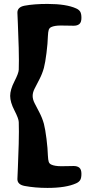

<svg xmlns="http://www.w3.org/2000/svg" viewBox="-20 -774 454 959"><path d="M199.2 -155.8Q206.1 -129.4 212.2 -80.8Q218.3 -32.2 219.2 2.9Q220.2 24.9 223.4 34.2Q226.6 43.5 235.8 47.9Q253.4 56.2 286.1 56.2Q298.8 56.2 319.6 55.7Q340.3 55.2 348.1 55.2Q366.7 55.2 376.7 64Q386.7 72.8 386.7 94.2Q386.7 115.2 380.6 125.2Q374.5 135.3 360.4 141.6Q310.1 164.6 217.3 164.6Q155.3 164.6 103 154.8Q66.9 147.9 66.9 120.6Q66.9 116.7 69.3 63.5Q71.8 10.3 73.5 -55.7Q75.2 -121.6 73.7 -164.6Q73.2 -181.6 52 -222.7Q30.8 -263.7 30.8 -294.9Q30.8 -326.2 52 -367.4Q73.2 -408.7 73.7 -425.8Q75.2 -468.8 73.5 -534.7Q71.8 -600.6 69.3 -653.8Q66.9 -707 66.9 -710.9Q66.9 -738.8 103 -745.6Q149.9 -754.4 217.3 -754.4Q311 -754.4 360.4 -731.9Q374.5 -725.6 380.6 -715.6Q386.7 -705.6 386.7 -684.6Q386.7 -663.1 376.7 -654.3Q366.7 -645.5 348.1 -645.5Q340.3 -645.5 318.4 -646Q296.4 -646.5 283.2 -646.5Q252.4 -646.5 235.8 -638.7Q226.6 -634.3 223.4 -624.8Q220.2 -615.2 219.2 -592.8Q218.3 -557.6 212.2 -509.3Q206.1 -460.9 199.2 -434.6Q190.9 -404.8 176.5 -377.2Q162.1 -349.6 152.6 -330.8Q143.1 -312 143.1 -294.9Q143.1 -277.8 152.6 -259Q162.1 -240.2 176.5 -212.9Q190.9 -185.5 199.2 -155.8Z"/></svg>

Font: Cooper* ExtraBold
Style: Regular
Weight: 800
Designer: Owen Earl
Foundry: indestructible type*
Version: Version 0.001